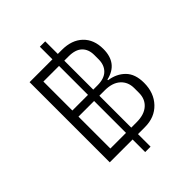

<svg xmlns="http://www.w3.org/2000/svg" viewBox="-241 -904 1111 1111"><g transform="rotate(-45 314.5 -349.0)"><path d="M330 -21V82H286V-21H99V-677H286V-780H330V-677H363Q444 -677 490.5 -632.5Q537 -588 537 -511Q537 -394 428 -369V-364Q489 -355 527 -316.5Q565 -278 565 -206Q565 -124 516 -72.5Q467 -21 387 -21ZM158 -386H286V-623H158ZM329 -623V-386H364Q419 -386 447 -413.5Q475 -441 475 -488V-523Q475 -570 447.5 -596.5Q420 -623 364 -623ZM158 -75H286V-336H158ZM329 -336V-75H373Q435 -75 469 -105Q503 -135 503 -186V-224Q503 -275 469 -305.5Q435 -336 373 -336Z"/></g></svg>

Font: IBM Plex Sans Light
Style: Regular
Weight: 300
Designer: Mike Abbink, Paul van der Laan, Pieter van Rosmalen
Foundry: Bold Monday
Version: Version 3.0